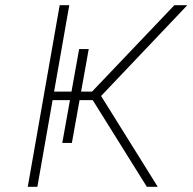

<svg xmlns="http://www.w3.org/2000/svg" viewBox="-20 -720 742 740"><path d="M311 -342 652 -700H702L362 -342ZM87 0 210 -700H247L124 0ZM164 -334 170 -367H350L345 -334ZM220 -169 285 -531H322L257 -169ZM546 0 330 -346 356 -372 588 0Z"/></svg>

Font: Overpass Thin
Style: Italic
Weight: 250
Italic angle: -10°
Designer: Delve Withrington, Dave Bailey, Thomas Jockin
Foundry: Delve Fonts LLC
Version: Version 4.000